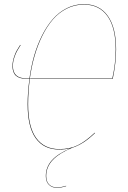

<svg xmlns="http://www.w3.org/2000/svg" viewBox="-20 -709 614 923"><path d="M125 -332H520Q536.1 -403.8 536.1 -472.2Q536.1 -576.2 496.6 -631.6Q457 -687 382.8 -687Q339.4 -687 301 -667.7Q262.7 -648.4 234.1 -615.2Q205.6 -582 183.1 -536.4Q160.6 -490.7 146 -439.7Q131.3 -388.7 123.5 -332H124V-330.1H123.5Q115.2 -267.6 115.2 -208Q115.2 -98.6 154.1 -45.4Q192.9 7.8 265.1 7.8Q315.9 7.8 354 -11Q392.1 -29.8 435.1 -70.8L437 -69.8Q380.9 -15.1 328.1 1Q265.1 26.9 233.6 60.1Q202.1 93.3 202.1 137.2Q202.1 164.1 216.3 178Q230.5 191.9 253.9 191.9Q273.9 191.9 297.9 184.1V186Q273.9 193.8 253.9 193.8Q230 193.8 215.1 179.2Q200.2 164.6 200.2 137.2Q200.2 93.8 229.5 61.5Q258.8 29.3 318.4 3.9Q293.5 9.8 264.2 9.8Q190.9 9.8 151.9 -44.2Q112.8 -98.1 112.8 -208Q112.8 -263.7 121.6 -330.1H107.9Q73.2 -330.1 56.6 -345Q40 -359.9 40 -391.1Q40 -412.1 46.9 -433.1Q53.7 -454.1 58.6 -462.6Q63.5 -471.2 77.1 -493.2L79.1 -492.2Q67.4 -473.6 61.3 -462.6Q55.2 -451.7 48.6 -431.6Q42 -411.6 42 -392.1Q42 -361.3 58.3 -346.7Q74.7 -332 108.9 -332H121.6Q129.4 -389.2 144 -440.4Q158.7 -491.7 181.6 -537.6Q204.6 -583.5 233.4 -616.7Q262.2 -649.9 300.5 -669.4Q338.9 -689 382.8 -689Q458 -689 498 -632.8Q538.1 -576.7 538.1 -472.2Q538.1 -407.2 522 -330.1H125Z"/></svg>

Font: Fira Sans Compressed Two
Style: Italic
Weight: 100
Width: 3
Italic angle: -8°
Designer: Carrois Corporate & Edenspiekermann AG
Foundry: Carrois Corporate GbR & Edenspiekermann AG
Version: Version 4.203;PS 004.203;hotconv 1.0.88;makeotf.lib2.5.64775